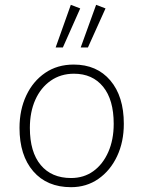

<svg xmlns="http://www.w3.org/2000/svg" viewBox="-20 -770 596 797"><path d="M286 -502Q382 -502 438 -436Q494 -370 494 -256Q494 -181 466 -121.5Q438 -62 388.5 -27.5Q339 7 275 7Q175 7 118 -59Q61 -125 61 -239Q61 -314 89 -373.5Q117 -433 167.5 -467.5Q218 -502 286 -502ZM275 -31Q328 -31 367.5 -59.5Q407 -88 429.5 -139Q452 -190 452 -256Q452 -356 408 -410Q364 -464 287 -464Q232 -464 190.5 -435Q149 -406 126.5 -355.5Q104 -305 104 -239Q104 -139 149 -85Q194 -31 275 -31ZM345 -573H315L379 -750L418 -735ZM241 -573H211L274 -750L313 -735Z"/></svg>

Font: Livvic ExtraLight
Style: Regular
Weight: 275
Designer: Jacques Le Bailly, Baron von Fonthausen
Version: Version 1.001; ttfautohint (v1.8.2)